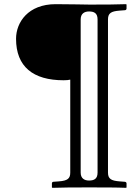

<svg xmlns="http://www.w3.org/2000/svg" viewBox="-20 -667 642 921"><path d="M367 -574C367 -601 384 -612 407 -612C430 -612 448 -605 448 -574V161C448 192 430 199 407 199C384 199 367 188 367 161ZM408 -645C381 -645 322 -647 247 -647C115 -647 57 -560 57 -481C57 -347 139 -282 285 -282C300 -282 308 -283 317 -285V161C317 189 304.6 199.9 263 203L236 205C232 205.3 229 208 229 213V232L231 234C280 232 339 232 408 232C477 232 537.5 232 585 234L587 232V213C587 208 583 205.3 579 205L553 203C513.3 199.9 498 191 498 161V-574C498 -604 513.3 -612.9 553 -616L579 -618C583 -618.3 587 -621 587 -626V-645L585 -647C537.5 -645 477 -645 408 -645Z"/></svg>

Font: Libertinus Serif Display
Style: Regular
Weight: 400
Designer: Philipp H. Poll
Foundry: Khaled Hosny
Version: Version 6.1